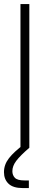

<svg xmlns="http://www.w3.org/2000/svg" viewBox="-25 -748 248 972"><path d="M123.5 -727.5V0H78.6V-727.5ZM90.3 204.1Q41 204.1 18.1 181.9Q-4.9 159.7 -4.9 123.5Q-4.9 85.4 20.3 53Q45.4 20.5 98.6 -19L123.5 0Q77.1 40 57.4 66.2Q37.6 92.3 37.6 118.7Q37.6 138.7 50.3 152.1Q63 165.5 99.6 165.5H121.1V204.1Z"/></svg>

Font: Inter Display Extra Light
Style: Regular
Weight: 200
Designer: Rasmus Andersson
Foundry: rsms
Version: Version 4.000;git-4fc901f